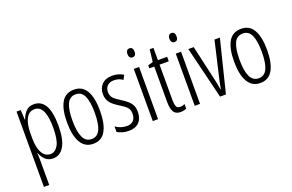

<svg xmlns="http://www.w3.org/2000/svg" viewBox="-114 -1234 2798 1840"><g transform="rotate(-20 1285.5 -314.0)"><path d="M246 -608Q400 -608 400 -336Q400 -196 359 -126Q318 -56 247 -56Q197 -56 166.5 -86Q136 -116 122 -156H119Q120 -141 121 -122.5Q122 -104 122 -85V170H68V-598H111L116 -500H120Q137 -547 166.5 -577.5Q196 -608 246 -608ZM236 -561Q180 -561 151 -506Q122 -451 122 -355V-308Q122 -210 152.5 -157Q183 -104 236 -104Q285 -104 315.5 -157.5Q346 -211 346 -335Q346 -445 319.5 -503Q293 -561 236 -561Z M823 -333Q823 -200 782 -128Q741 -56 656 -56Q572 -56 529.5 -128.5Q487 -201 487 -334Q487 -467 528 -537.5Q569 -608 656 -608Q741 -608 782 -536.5Q823 -465 823 -333ZM542 -334Q542 -221 569.5 -162.5Q597 -104 656 -104Q714 -104 741.5 -160.5Q769 -217 769 -333Q769 -442 743 -501Q717 -560 656 -560Q595 -560 568.5 -502.5Q542 -445 542 -334Z M1160 -200Q1160 -132 1123.5 -94Q1087 -56 1018 -56Q981 -56 951 -65.5Q921 -75 902 -87V-144Q923 -127 953.5 -116.5Q984 -106 1017 -106Q1060 -106 1083 -130.5Q1106 -155 1106 -199Q1106 -241 1084.5 -264Q1063 -287 1018 -314Q984 -335 958.5 -356Q933 -377 918 -405Q903 -433 903 -473Q903 -532 940.5 -570Q978 -608 1046 -608Q1109 -608 1158 -577L1136 -533Q1096 -561 1046 -561Q1005 -561 980 -538Q955 -515 955 -474Q955 -436 976.5 -412.5Q998 -389 1046 -360Q1079 -339 1104.5 -318Q1130 -297 1145 -269.5Q1160 -242 1160 -200Z M1292 -798Q1311 -798 1319.5 -785Q1328 -772 1328 -752Q1328 -706 1292 -706Q1274 -706 1264.5 -718.5Q1255 -731 1255 -752Q1255 -772 1264 -785Q1273 -798 1292 -798ZM1318 -598V-66H1264V-598Z M1559 -104Q1571 -104 1583.5 -107Q1596 -110 1606 -115V-69Q1593 -63 1578 -59.5Q1563 -56 1545 -56Q1496 -56 1476 -89.5Q1456 -123 1456 -189V-552H1406V-583L1457 -598L1472 -723H1510V-598H1604V-552H1510V-192Q1510 -147 1519.5 -125.5Q1529 -104 1559 -104Z M1720 -798Q1739 -798 1747.5 -785Q1756 -772 1756 -752Q1756 -706 1720 -706Q1702 -706 1692.5 -718.5Q1683 -731 1683 -752Q1683 -772 1692 -785Q1701 -798 1720 -798ZM1746 -598V-66H1692V-598Z M1950 -66 1820 -598H1875L1954 -251Q1961 -222 1967 -192Q1973 -162 1978 -130H1982Q1989 -178 2004 -241L2087 -598H2142L2010 -66Z M2527 -333Q2527 -200 2486 -128Q2445 -56 2360 -56Q2276 -56 2233.5 -128.5Q2191 -201 2191 -334Q2191 -467 2232 -537.5Q2273 -608 2360 -608Q2445 -608 2486 -536.5Q2527 -465 2527 -333ZM2246 -334Q2246 -221 2273.5 -162.5Q2301 -104 2360 -104Q2418 -104 2445.5 -160.5Q2473 -217 2473 -333Q2473 -442 2447 -501Q2421 -560 2360 -560Q2299 -560 2272.5 -502.5Q2246 -445 2246 -334Z"/></g></svg>

Font: Noto Sans Malayalam UI ExtraCondensed Light
Style: Regular
Weight: 300
Width: 2
Designer: Jelle Bosma - Monotype Design Team
Foundry: Monotype Imaging Inc.
Version: Version 2.104; ttfautohint (v1.8.4.7-5d5b)